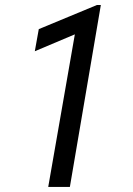

<svg xmlns="http://www.w3.org/2000/svg" viewBox="-20 -734 524 754"><path d="M254.4 0H169.4L273.9 -599.1L116.7 -532.7L132.3 -619.6L360.8 -714.4H376Z"/></svg>

Font: MAUL Condensed Italic
Style: Condenced Regular Italic
Weight: 400
Italic angle: -12°
Designer: MAUL
Version: Version 1.0; 2020; ttfautohint (v1.8.3)